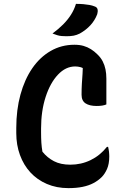

<svg xmlns="http://www.w3.org/2000/svg" viewBox="-20 -951 640 991"><path d="M333 20Q272 20 222 -1.5Q172 -23 137 -61Q102 -99 83 -151Q64 -203 64 -264V-290Q64 -384 85.5 -462.5Q107 -541 146.5 -598.5Q186 -656 241.5 -688Q297 -720 364 -720Q391 -720 411.5 -714Q432 -708 449.5 -697Q467 -686 482 -671Q500 -654 510 -634.5Q520 -615 524.5 -593Q529 -571 529 -545Q529 -511 529 -477Q529 -443 529 -412Q520 -408 507.5 -406Q495 -404 479 -404Q442 -404 421.5 -417.5Q401 -431 401 -462Q401 -493 402.5 -518Q404 -543 406 -570Q408 -597 407 -630L425 -589Q408 -601 395 -604.5Q382 -608 368 -608Q319 -608 279 -565.5Q239 -523 215.5 -450.5Q192 -378 192 -288V-268Q192 -238 193.5 -214.5Q195 -191 199 -168Q224 -137 258.5 -119Q293 -101 343 -101Q399 -101 447.5 -124.5Q496 -148 532 -193H538Q539 -187 540.5 -181Q542 -175 542.5 -168.5Q543 -162 543.5 -156Q544 -150 544 -144Q544 -105 532.5 -79Q521 -53 505 -37Q487 -19 462.5 -6Q438 7 406 13.5Q374 20 333 20ZM372 -931Q394 -931 410.5 -929.5Q427 -928 441.5 -925.5Q456 -923 468 -918Q481 -914 483.5 -903Q486 -892 482 -878Q476 -862 467 -847.5Q458 -833 447 -821Q436 -809 422 -798Q408 -787 392 -778Q376 -770 360.5 -767Q345 -764 323 -764Q311 -764 298.5 -765Q286 -766 275 -769.5Q264 -773 251 -778Q282 -801 305.5 -824.5Q329 -848 346 -874.5Q363 -901 372 -931Z"/></svg>

Font: Recursive Monospace Casual SemiBold
Style: Regular
Weight: 600
Version: Version 1.047